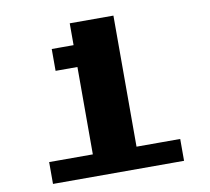

<svg xmlns="http://www.w3.org/2000/svg" viewBox="-92 -1103 1183 1082"><g transform="rotate(-10 500.0 -562.5)"><path d="M375 -937.5V-1000H500H625V-625V-250H750H875V-187.5V-125H500H125V-187.5V-250H250H375V-500V-750H312.5H250V-812.5V-875H312.5H375Z"/></g></svg>

Font: Press Start 2P
Style: Regular
Weight: 500
Monospace: yes
Version: Version 2.14